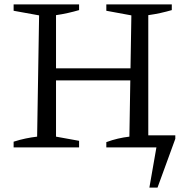

<svg xmlns="http://www.w3.org/2000/svg" viewBox="-20 -671 854 874"><path d="M42 0V-26Q70 -35 96.5 -40.5Q123 -46 149 -49L158 -601L42 -622V-651H340V-625Q316 -618 289.5 -612Q263 -606 235 -602V-49L340 -30V0ZM195 -305V-360H615V-305ZM655 -55H778V-39L697 183H660L692 0H464V-24Q491 -34 517 -40Q543 -46 569 -49L578 -601L464 -622V-651H762V-625Q738 -618 711 -612Q684 -606 655 -602Z"/></svg>

Font: Piazzolla 24pt
Style: Regular
Weight: 400
Designer: Juan Pablo del Peral
Foundry: Huerta Tipografica
Version: Version 2.005